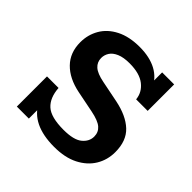

<svg xmlns="http://www.w3.org/2000/svg" viewBox="-159 -733 882 882"><g transform="rotate(45 282.5 -291.5)"><path d="M311 10Q238 10 189.5 -13.5Q141 -37 117 -85L137 -76V0H59V-196H134Q138 -136 171 -106Q204 -76 286 -76Q352 -76 380 -99Q408 -122 408 -154Q408 -182 388 -199.5Q368 -217 318 -227L213 -248Q139 -263 97.5 -305.5Q56 -348 56 -415Q56 -464 79.5 -504.5Q103 -545 150 -569Q197 -593 265 -593Q329 -593 373.5 -569.5Q418 -546 440 -498H420V-583H498V-411H423Q419 -453 384.5 -480Q350 -507 285 -507Q246 -507 221.5 -496.5Q197 -486 186 -469Q175 -452 175 -432Q175 -405 194.5 -387.5Q214 -370 260 -361L365 -340Q443 -324 485 -284.5Q527 -245 527 -172Q527 -121 502 -80Q477 -39 429 -14.5Q381 10 311 10Z"/></g></svg>

Font: Rokkitt SemiBold
Style: Regular
Weight: 600
Designer: Vernon Adams
Foundry: Vernon Adams
Version: Version 3.103